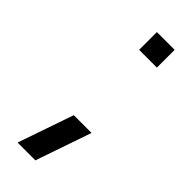

<svg xmlns="http://www.w3.org/2000/svg" viewBox="-215 -541 690 690"><g transform="rotate(45 130.5 -195.5)"><path d="M212.4 -512.7V-422.4H122.1V-512.7ZM212.4 -90.3 139.2 122.1H48.8L122.1 -90.3Z"/></g></svg>

Font: Voltera
Style: Regular
Weight: 400
Designer: Bernd Montag
Version: Version 1.301